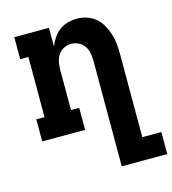

<svg xmlns="http://www.w3.org/2000/svg" viewBox="-110 -619 831 925"><g transform="rotate(-15 305.0 -156.5)"><path d="M383 215V-310Q383 -329 379.5 -348.5Q376 -368 365.5 -384Q355 -400 337 -409Q319 -418 300 -418Q281 -418 263 -409Q245 -400 234.5 -384Q224 -368 220.5 -348.5Q217 -329 217 -310V-110H258V0H44V-110H85V-410H44V-520H217V-426Q225 -448 238 -467.5Q251 -487 269.5 -501Q288 -515 311 -521.5Q334 -528 357 -528Q382 -528 407 -520Q432 -512 451 -495.5Q470 -479 482.5 -456.5Q495 -434 502.5 -410Q510 -386 512.5 -360.5Q515 -335 515 -310V105H610V215Z"/></g></svg>

Font: Iosevka HT Extrabold Extended
Style: Regular
Weight: 800
Width: 7
Monospace: yes
Designer: Belleve Invis
Foundry: Belleve Invis
Version: Version 32.3.0; ttfautohint (v1.8.4)